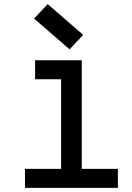

<svg xmlns="http://www.w3.org/2000/svg" viewBox="-20 -910 640 930"><path d="M276 0V-589L339 -526H150V-618H376V0ZM101 0V-92H551V0ZM317 -671 145 -820 211 -890 383 -741Z"/></svg>

Font: Victor Mono Thin
Style: Regular
Weight: 100
Monospace: yes
Designer: Rune Bjørnerås
Version: Version 1.561;gftools[0.9.30]